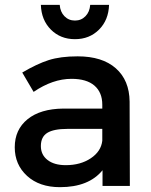

<svg xmlns="http://www.w3.org/2000/svg" viewBox="-20 -769 626 794"><path d="M149 -749H227Q229 -720 246.5 -702Q264 -684 290 -684Q316 -684 333.5 -702Q351 -720 353 -749H431Q429 -686 389.5 -646.5Q350 -607 290 -607Q230 -607 190.5 -646.5Q151 -686 149 -749ZM517 0H404V-65Q347 5 228 5Q143 5 92 -41.5Q41 -88 41 -160Q41 -233 94 -276Q147 -319 242 -320H403V-336Q403 -387 370.5 -415Q338 -443 276 -443Q198 -443 119 -389L72 -469Q133 -505 181.5 -520.5Q230 -536 301 -536Q403 -536 459 -486.5Q515 -437 516 -349ZM252 -86Q313 -86 355.5 -114.5Q398 -143 403 -187V-236H259Q202 -236 175.5 -219.5Q149 -203 149 -165Q149 -129 176.5 -107.5Q204 -86 252 -86Z"/></svg>

Font: Montserrat-Arabic
Style: Regular
Weight: 400
Designer: Mohamed Gaber
Foundry: Kief Type Foundry
Version: Version 5.008;PS 005.008;hotconv 1.0.88;makeotf.lib2.5.64775